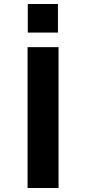

<svg xmlns="http://www.w3.org/2000/svg" viewBox="-20 -941 430 961"><path d="M118 0V-705H273V0ZM119 -778V-921H270V-778Z"/></svg>

Font: Nunito Sans 7pt Expanded
Style: Bold
Weight: 700
Width: 7
Designer: Vernon Adams
Foundry: Vernon Adams
Version: Version 3.101;gftools[0.9.27]